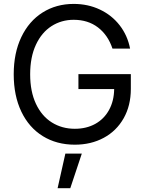

<svg xmlns="http://www.w3.org/2000/svg" viewBox="-20 -737 749 991"><path d="M360.4 -634.8Q296.9 -634.8 245.8 -602.1Q194.8 -569.3 165.3 -505.9Q135.7 -442.4 135.7 -353.5Q135.7 -264.6 165.5 -201.2Q195.3 -137.7 247.6 -105Q299.8 -72.3 366.2 -72.3Q425.8 -72.3 471.4 -97.4Q517.1 -122.6 542.7 -169.2Q568.4 -215.8 569.3 -277.3H384.8V-354.5H655.3V-278.3Q655.3 -191.9 618.2 -126.5Q581.1 -61 515.4 -25.6Q449.7 9.8 366.2 9.8Q272.5 9.8 200.9 -34.4Q129.4 -78.6 90.1 -160.9Q50.8 -243.2 50.8 -353.5Q50.8 -463.4 90.1 -545.7Q129.4 -627.9 199.7 -672.4Q270 -716.8 360.4 -716.8Q434.1 -716.8 495.6 -687.7Q557.1 -658.7 597.7 -606.4Q638.2 -554.2 651.4 -486.3H560.5Q537.1 -556.2 485.6 -595.5Q434.1 -634.8 360.4 -634.8ZM317.4 55.7H402.3L342.8 234.4H277.3Z"/></svg>

Font: Pretendard GOV
Style: Regular
Weight: 400
Designer: Base glyphs from Inter by Rasmus Andersson; Hangeul glyphs from Noto Sans CJK(Source Han Sans) by Jang Soo-young and Kan
Foundry: Kil Hyung-jin
Version: Version 1.309